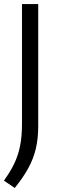

<svg xmlns="http://www.w3.org/2000/svg" viewBox="-24 -760 295 952"><path d="M49 172 -4.5 135.5Q27 92 46.8 50.8Q66.5 9.5 75.8 -37.5Q85 -84.5 85 -145.5V-740H165.5V-135Q165.5 -74 153.8 -23.5Q142 27 116.2 74Q90.5 121 49 172Z"/></svg>

Font: Encode Sans
Style: Regular
Weight: 400
Designer: Multiple Designers
Foundry: Impallari Type
Version: Version 3.002; ttfautohint (v1.8.3) -l 8 -r 50 -G 200 -x 14 